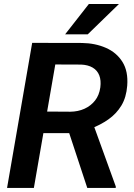

<svg xmlns="http://www.w3.org/2000/svg" viewBox="-20 -921 656 941"><path d="M137.7 -710.9 381.8 -710.4Q446.8 -709.5 499 -686.5Q551.3 -663.6 580.1 -617.7Q608.9 -571.8 603.5 -501Q599.1 -443.8 575 -403.8Q550.8 -363.8 511.7 -336.2Q472.7 -308.6 422.4 -289.6L377.4 -268.6H148.4L166.5 -374.5L325.2 -373.5Q362.8 -374 393.8 -387.9Q424.8 -401.9 445.6 -428Q466.3 -454.1 471.7 -492.7Q476.1 -526.9 466.6 -551.5Q457 -576.2 434.3 -589.6Q411.6 -603 377.9 -604.5L251 -605L146 0H14.6ZM407.7 0 302.7 -318.4 434.6 -318.8 547.4 -7.3V0ZM299.3 -752.9 415.5 -901.4H563L410.2 -752.9Z"/></svg>

Font: Roboto SemiBold
Style: Italic
Weight: 600
Designer: Christian Robertson
Foundry: Google
Version: Version 3.009; 2024